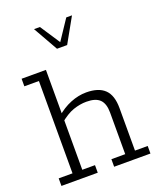

<svg xmlns="http://www.w3.org/2000/svg" viewBox="-147 -889 809 979"><g transform="rotate(-20 258.0 -399.5)"><path d="M15 0V-41H90V-542H11V-583H143V-340L129 -336Q167 -370 210.5 -387.5Q254 -405 296 -405Q363 -405 396 -373Q429 -341 429 -272V-41H498V0H301V-41H376V-267Q376 -315 353.5 -337.5Q331 -360 281 -360Q246 -360 209.5 -347.5Q173 -335 129 -298L143 -324V-41H212V0ZM233 -665 157 -799H189L260 -691L332 -799H363L288 -665Z"/></g></svg>

Font: Rokkitt SemiBold Light
Style: Regular
Weight: 300
Version: Version 3.103